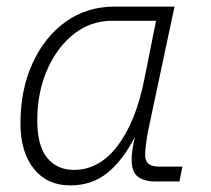

<svg xmlns="http://www.w3.org/2000/svg" viewBox="-20 -550 640 582"><path d="M193 12Q123 12 82.5 -38.5Q42 -89 42 -176Q42 -278 78.5 -358Q115 -438 179 -484Q243 -530 328 -530H509L431 -163Q426 -140 423 -117Q420 -94 420 -79Q420 -45 461 -45H533L524 0H449Q418 0 398.5 -14Q379 -28 379 -67Q379 -79 381.5 -96.5Q384 -114 389 -135Q352 -63 305 -25.5Q258 12 193 12ZM204 -35Q281 -35 336.5 -108Q392 -181 418 -312L453 -487H320Q255 -487 204 -447Q153 -407 123 -338.5Q93 -270 93 -185Q93 -108 123 -71.5Q153 -35 204 -35Z"/></svg>

Font: Geist Mono ExtraLight
Style: Italic
Weight: 200
Italic angle: -12°
Monospace: yes
Designer: Basement.studio, Andrés Briganti, Mateo Zaragoza
Foundry: Basement.studio, Vercel, Andrés Briganti, Guido Ferreyra, Mateo Zaragoza
Version: Version 1.500; ttfautohint (v1.8.4.7-5d5b)